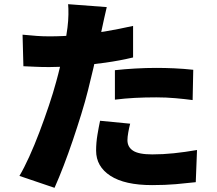

<svg xmlns="http://www.w3.org/2000/svg" viewBox="-20 -839 1040 919"><path d="M491 -805Q485 -782 478.5 -750.5Q472 -719 468 -702Q461 -669 450.5 -619Q440 -569 427 -513Q414 -457 401 -406Q388 -354 369 -292.5Q350 -231 328.5 -167.5Q307 -104 284.5 -45.5Q262 13 241 60L73 3Q95 -34 120 -89Q145 -144 169 -207.5Q193 -271 214 -333.5Q235 -396 249 -448Q259 -484 267.5 -520Q276 -556 283 -589.5Q290 -623 295 -653Q300 -683 303 -707Q307 -739 307.5 -769.5Q308 -800 306 -819ZM217 -665Q282 -665 348.5 -671Q415 -677 482.5 -688.5Q550 -700 617 -715V-564Q555 -549 484 -539Q413 -529 343.5 -523.5Q274 -518 216 -518Q178 -518 148 -519.5Q118 -521 92 -522L88 -673Q129 -669 157 -667Q185 -665 217 -665ZM530 -503Q574 -508 626.5 -511Q679 -514 728 -514Q770 -514 814.5 -512Q859 -510 905 -505L902 -360Q865 -365 820 -369Q775 -373 728 -373Q674 -373 626 -370.5Q578 -368 530 -362ZM603 -247Q598 -228 594 -205.5Q590 -183 590 -168Q590 -152 596.5 -139.5Q603 -127 616.5 -118Q630 -109 653 -104.5Q676 -100 709 -100Q760 -100 812.5 -105.5Q865 -111 923 -121L917 33Q874 38 822.5 42.5Q771 47 708 47Q577 47 508.5 2.5Q440 -42 440 -118Q440 -156 446.5 -194.5Q453 -233 459 -261Z"/></svg>

Font: Noto Sans SC Black
Style: Regular
Weight: 900
Designer: Ryoko NISHIZUKA  (kana, bopomofo & ideographs); Paul D. Hunt (Latin, Greek & Cyrillic); Sandoll Communications , Soo-you
Foundry: Adobe
Version: Version 2.004-H2;hotconv 1.0.118;makeotfexe 2.5.65603